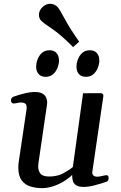

<svg xmlns="http://www.w3.org/2000/svg" viewBox="-20 -975 636 1009"><path d="M200.7 13.7Q168.9 13.7 140.4 5.1Q111.8 -3.4 94 -27.1Q76.2 -50.8 76.2 -95.2Q76.2 -111.8 79.6 -132.3L119.6 -401.4Q120.1 -404.8 120.1 -410.2Q120.1 -426.3 111.6 -431.4Q103 -436.5 91.3 -436.5Q81.1 -436.5 69.8 -433.8Q58.6 -431.2 51.8 -431.2Q40 -431.2 37.6 -445.3Q36.6 -450.7 40.3 -457.8Q43.9 -464.8 51.8 -467.3Q123.5 -491.7 160.2 -491.7Q189.5 -491.7 203.9 -482.7Q218.3 -473.6 223.1 -460.9Q228 -448.2 228 -437Q228 -429.2 226.8 -423.3Q225.6 -417.5 225.6 -416L182.6 -121.6Q182.1 -116.2 181.4 -110.4Q180.7 -104.5 180.7 -99.1Q180.7 -78.1 192.4 -62.7Q204.1 -47.4 238.3 -47.4Q280.8 -47.4 311 -63.5Q341.3 -79.6 362.8 -97.2L416.5 -484.9L507.3 -485.4Q523.4 -485.4 523.4 -471.7L465.3 -72.8Q463.4 -60.5 470.2 -53.5Q477.1 -46.4 491.7 -46.4Q501 -46.4 515.6 -50Q530.3 -53.7 537.6 -54.2Q543 -54.7 546.9 -51.8Q550.8 -48.8 550.8 -38.6Q550.8 -33.2 548.6 -27.8Q546.4 -22.5 540 -20Q511.2 -10.3 478.5 -1.5Q445.8 7.3 419.9 7.3Q392.6 7.3 379.6 -1.7Q366.7 -10.7 363 -23.9Q359.4 -37.1 359.4 -48.8Q359.4 -50.3 359.4 -52.2Q359.4 -54.2 359.4 -56.2Q345.2 -41 319.8 -24.7Q294.4 -8.3 262.9 2.7Q231.4 13.7 200.7 13.7ZM431.6 -571.3Q406.7 -571.3 394.3 -586.2Q381.8 -601.1 381.8 -625Q381.8 -633.3 383.3 -641.1Q388.7 -671.4 406.2 -691.2Q423.8 -710.9 452.1 -710.9Q476.6 -710.9 489.3 -696Q502 -681.2 502 -656.7Q502 -653.3 501.7 -649.2Q501.5 -645 500.5 -641.1Q495.1 -611.3 477.5 -591.3Q460 -571.3 431.6 -571.3ZM219.7 -571.3Q195.3 -571.3 182.6 -586.2Q169.9 -601.1 169.9 -625Q169.9 -633.3 171.4 -641.1Q176.8 -671.4 194.3 -691.2Q211.9 -710.9 240.2 -710.9Q264.6 -710.9 277.3 -696Q290 -681.2 290 -656.7Q290 -653.3 289.8 -649.2Q289.6 -645 288.6 -641.1Q283.2 -611.3 265.6 -591.3Q248 -571.3 219.7 -571.3ZM364.3 -727.5Q299.8 -792.5 254.2 -823.2Q208.5 -854 197.8 -864.7Q184.6 -877.4 184.6 -897.9Q184.6 -907.7 189.2 -918.5Q193.8 -929.2 204.6 -939Q222.7 -955.1 243.2 -955.1Q255.9 -955.1 266.4 -950Q276.9 -944.8 283.2 -937.5Q293 -926.8 320.1 -876Q347.2 -825.2 396 -755.9Z"/></svg>

Font: Gelasio Medium
Style: Italic
Weight: 500
Italic angle: -8.5°
Designer: Eben Sorkin
Foundry: Eben Sorkin
Version: Version 1.008